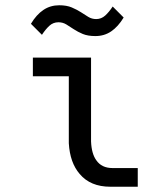

<svg xmlns="http://www.w3.org/2000/svg" viewBox="-20 -710 590 733"><path d="M347.7 -98.1C335.6 -114.7 328.9 -138.7 327.6 -169.9V-490.2H105.5V-418.9H242.7V-163.1C245.6 -113.6 259.4 -74.5 284.2 -45.9C311.5 -13.3 350.6 2.9 401.4 2.9H505.9V-68.4H409.7C382 -68.4 361.3 -78.3 347.7 -98.1ZM98.1 -619.1 140.1 -577.1C149.3 -591.1 158.7 -602.6 168.5 -611.6C178.2 -620.5 189.8 -625 203.1 -625C214.2 -625 224.2 -622.2 233.2 -616.7C242.1 -611.2 251.6 -605.1 261.7 -598.4C271.8 -591.7 283.3 -585.7 296.1 -580.3C309 -575 325 -572.3 344.2 -572.3C366.7 -572.3 386.7 -578.2 404.3 -590.1C421.9 -602 437.8 -619.6 452.1 -643.1L410.2 -685.1C401 -671.1 391.5 -659.6 381.6 -650.6C371.7 -641.7 360.2 -637.2 347.2 -637.2C336.1 -637.2 326.1 -640 317.1 -645.5C308.2 -651 298.7 -657.1 288.6 -663.6C278.5 -670.1 266.9 -676.1 253.9 -681.6C240.9 -687.2 224.9 -689.9 206.1 -689.9C183.6 -689.9 163.5 -684 145.8 -672.1C128 -660.2 112.1 -642.6 98.1 -619.1ZM0 -490.2Z"/></svg>

Font: CodeNewRoman Nerd Font Mono
Style: Regular
Weight: 400
Monospace: yes
Designer: Sam Radian
Foundry: Code New Roman
Version: Version 2.00 November 29, 2014;Nerd Fonts 3.2.1